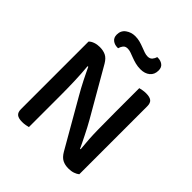

<svg xmlns="http://www.w3.org/2000/svg" viewBox="-218 -950 1102 1102"><g transform="rotate(45 332.5 -399.5)"><path d="M583 -14Q572 -5 555 1Q538 7 515 7Q487 7 466.5 -3.5Q446 -14 429 -43L264 -330Q253 -349 241.5 -370Q230 -391 219.5 -412Q209 -433 199.5 -452.5Q190 -472 183 -487L178 -486Q183 -434 185 -374.5Q187 -315 187 -262V-1Q180 1 166.5 3.5Q153 6 139 6Q109 6 95.5 -5Q82 -16 82 -42V-590Q92 -601 110.5 -607.5Q129 -614 150 -614Q178 -614 199 -604Q220 -594 237 -565L403 -277Q414 -258 425 -237Q436 -216 446.5 -195Q457 -174 466.5 -154.5Q476 -135 483 -120L487 -121Q479 -197 478 -271.5Q477 -346 477 -417V-607Q485 -609 498 -611.5Q511 -614 526 -614Q556 -614 569.5 -603Q583 -592 583 -566ZM382 -769Q401 -769 410.5 -780.5Q420 -792 424 -806H430Q452 -806 468 -794Q484 -782 484 -757Q484 -724 462 -706Q440 -688 405 -688Q383 -688 363.5 -693Q344 -698 327.5 -704.5Q311 -711 296.5 -716Q282 -721 270 -721Q251 -721 242 -709.5Q233 -698 229 -683H223Q201 -683 184.5 -695.5Q168 -708 168 -733Q168 -766 193 -784Q218 -802 250 -802Q271 -802 289 -797Q307 -792 323.5 -785.5Q340 -779 354.5 -774Q369 -769 382 -769Z"/></g></svg>

Font: Baloo 2 Latin Medium
Style: Regular
Weight: 500
Designer: Sarang Kulkarni and Ek Type
Foundry: Ek Type
Version: Version 1.001